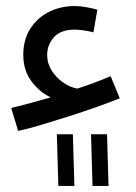

<svg xmlns="http://www.w3.org/2000/svg" viewBox="-20 -375 451 635"><path d="M40 58 17 -18Q43 -24 76.5 -33Q110 -42 148 -53Q112 -69 84.5 -105.5Q57 -142 57 -193Q57 -244 80.5 -280.5Q104 -317 142.5 -336Q181 -355 227 -355Q244 -355 264 -351.5Q284 -348 302 -343L289 -268Q274 -272 257 -274.5Q240 -277 227 -277Q181 -277 158.5 -252Q136 -227 136 -193Q136 -165 151 -141.5Q166 -118 189 -102Q212 -86 236 -82Q264 -91 292 -101.5Q320 -112 346 -123L376 -50Q347 -38 303.5 -22.5Q260 -7 211.5 8.5Q163 24 118 37.5Q73 51 40 58ZM286 240 281 69H334L339 240ZM173 240 168 69H221L226 240Z"/></svg>

Font: Noto Sans Living
Style: Regular
Weight: 400
Designer: Monotype Design Team
Foundry: Monotype Imaging Inc.
Version: Version 2.013; ttfautohint (v1.8.4.7-5d5b)